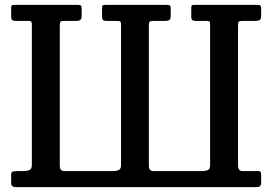

<svg xmlns="http://www.w3.org/2000/svg" viewBox="-20 -770 1120 790"><path d="M226 -666V-88Q226 -66 245 -66H445Q458 -66 468 -70Q478 -74 478 -91V-667Q478 -676.5 476 -680.2Q474 -684 463 -684H417Q400 -684 400 -699V-737Q400 -747 403.2 -748.5Q406.5 -750 415 -750H664.5Q676 -750 679.2 -747.2Q682.5 -744.5 682.5 -733V-705Q682.5 -691.5 676.8 -687.8Q671 -684 661.5 -684H611.5Q599.5 -684 596 -681Q592.5 -678 592.5 -666V-88Q592.5 -66 611.5 -66H811.5Q825 -66 834.8 -70Q844.5 -74 844.5 -91V-667Q844.5 -676.5 842.8 -680.2Q841 -684 830 -684H783.5Q767 -684 767 -699V-737Q767 -747 770.5 -748.5Q774 -750 782.5 -750H1036.5Q1047.5 -750 1051 -747.2Q1054.5 -744.5 1054.5 -733V-705Q1054.5 -691.5 1048.5 -687.8Q1042.5 -684 1033.5 -684H978.5Q966.5 -684 963 -681Q959.5 -678 959.5 -666V-88Q959.5 -66 978.5 -66H1043.5Q1050.5 -66 1052.5 -61.8Q1054.5 -57.5 1054.5 -50V-16Q1054.5 0 1034.5 0H46Q26 0 26 -16V-52Q26 -60 30.5 -63Q35 -66 49 -66H77.5Q90.5 -66 100.8 -70Q111 -74 111 -91V-667Q111 -676.5 109.2 -680.2Q107.5 -684 96 -684H43Q26 -684 26 -699V-737Q26 -747 29.2 -748.5Q32.5 -750 41 -750H298Q309 -750 312.5 -747.2Q316 -744.5 316 -733V-705Q316 -691.5 310.2 -687.8Q304.5 -684 295 -684H245Q233 -684 229.5 -681Q226 -678 226 -666Z"/></svg>

Font: Besley* Narrow Medium
Style: Regular
Weight: 500
Width: 4
Designer: Owen Earl
Foundry: indestructible type*
Version: Version 3.000; ttfautohint (v1.8.3)